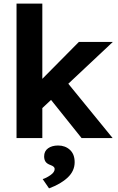

<svg xmlns="http://www.w3.org/2000/svg" viewBox="-20 -760 647 1057"><path d="M71 0V-740H213V-326L414 -529H601L356 -299L600 0H429L261 -210L213 -165V0ZM250 277 215 226Q235 220 258 204Q281 188 281 170Q281 157 259 149Q239 142 231 130.5Q223 119 223 101Q223 72 244.5 56.5Q266 41 300 41Q339 41 365 65Q391 89 391 133Q391 181 353 217Q315 253 250 277Z"/></svg>

Font: Lexend Deca SemiBold
Style: Regular
Weight: 600
Designer: Bonnie Shaver-Troup, Thomas Jockin
Foundry: Lexend
Version: Version 1.008; ttfautohint (v1.8.4.7-5d5b)